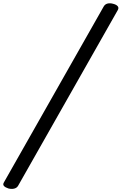

<svg xmlns="http://www.w3.org/2000/svg" viewBox="-117 -1095 755 1192"><path d="M-65 75Q-84 69 -92.5 59.5Q-101 50 -92 36L527 -1055Q535 -1069 551 -1073Q567 -1077 587 -1071Q606 -1066 614 -1056Q622 -1046 614 -1032L-5 59Q-13 72 -29 76Q-45 80 -65 75Z"/></svg>

Font: Playwrite CA
Style: Regular
Weight: 400
Designer: Veronika Burian, José Scaglione
Foundry: TypeTogether
Version: Version 1.002